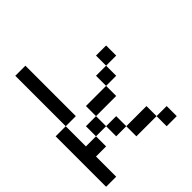

<svg xmlns="http://www.w3.org/2000/svg" viewBox="-210 -902 1035 1035"><g transform="rotate(-45 307.5 -384.5)"><path d="M461.5 0V-76.9H538.5V0ZM307.7 -76.9V-153.8H461.5V-76.9ZM230.8 -153.8V-230.8H307.7V-153.8ZM153.8 -230.8V-307.7H230.8V-230.8ZM0 0V-384.6H76.9V-230.8H153.8V-153.8H76.9V0ZM230.8 -307.7V-384.6H384.6V-307.7ZM384.6 -384.6V-461.5H461.5V-384.6ZM461.5 -461.5V-538.5H538.5V-461.5ZM76.9 -384.6V-769.2H153.8V-384.6Z"/></g></svg>

Font: Mintsoda - Lime Green 13x16
Style: Regular
Weight: 400
Designer: Mintsoda-15
Version: Version 1.0